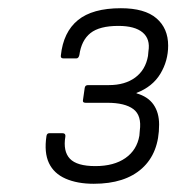

<svg xmlns="http://www.w3.org/2000/svg" viewBox="-20 -796 429 467"><path d="M208 -349Q168 -349 139.5 -361.5Q111 -374 99 -399.5Q87 -425 93 -465Q94 -472 100 -472H132Q140 -472 139 -464Q133 -428 150 -410Q167 -392 212 -392Q257 -392 285 -411.5Q313 -431 319 -466L320 -478Q325 -515 304.5 -530.5Q284 -546 241 -546H188Q180 -546 182 -554L186 -582Q187 -589 194 -589H245Q284 -589 309 -607.5Q334 -626 340 -660L341 -671Q346 -701 327 -717Q308 -733 268 -733Q222 -733 200 -715.5Q178 -698 173 -662Q171 -654 166 -654H134Q127 -654 128 -661Q134 -718 169.5 -747Q205 -776 274 -776Q332 -776 360.5 -751.5Q389 -727 389 -685Q389 -648 370 -616.5Q351 -585 312 -570V-569Q340 -561 353.5 -541.5Q367 -522 367 -493Q367 -424 325.5 -386.5Q284 -349 208 -349Z"/></svg>

Font: Sofia Sans Light
Style: Italic
Weight: 300
Italic angle: -9°
Version: Version 4.100-B